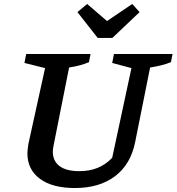

<svg xmlns="http://www.w3.org/2000/svg" viewBox="-20 -936 889 967"><path d="M357 11Q244 11 181 -35.5Q118 -82 118 -164Q118 -174 119.5 -185Q121 -196 123 -211L207 -593L103 -619L112 -664H436L428 -623Q407 -614 383.5 -607.5Q360 -601 328 -596L250 -204Q248 -194 247 -186.5Q246 -179 246 -172Q246 -125 280 -99.5Q314 -74 379 -74Q431 -74 471.5 -90.5Q512 -107 545 -141L642 -593L545 -619L554 -664H849L841 -623Q819 -614 793.5 -607.5Q768 -601 736 -596L661 -222Q639 -109 560 -49Q481 11 357 11ZM472 -745 370 -875 419 -916 519 -830 646 -916 683 -875 546 -745Z"/></svg>

Font: Piazzolla Thin
Style: Bold Italic
Weight: 700
Italic angle: -11.3°
Version: Version 2.005